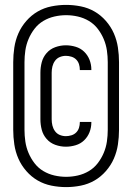

<svg xmlns="http://www.w3.org/2000/svg" viewBox="-20 -732 540 784"><path d="M250 32Q220 32 190 26Q160 20 134 5Q108 -10 87.5 -33.5Q67 -57 55 -84.5Q43 -112 38.5 -142Q34 -172 34 -202V-478Q34 -508 38.5 -538Q43 -568 55 -595.5Q67 -623 87.5 -646.5Q108 -670 134 -685Q160 -700 190 -706Q220 -712 250 -712Q280 -712 310 -706Q340 -700 366 -685Q392 -670 412.5 -646.5Q433 -623 445 -595.5Q457 -568 461.5 -538Q466 -508 466 -478V-202Q466 -172 461.5 -142Q457 -112 445 -84.5Q433 -57 412.5 -33.5Q392 -10 366 5Q340 20 310 26Q280 32 250 32ZM250 -10Q274 -10 298 -15.5Q322 -21 343 -33.5Q364 -46 379 -65.5Q394 -85 403.5 -107.5Q413 -130 416.5 -154Q420 -178 420 -202V-478Q420 -502 416.5 -526Q413 -550 403.5 -572.5Q394 -595 379 -614.5Q364 -634 343 -646.5Q322 -659 298 -664.5Q274 -670 250 -670Q226 -670 202 -664.5Q178 -659 157 -646.5Q136 -634 121 -614.5Q106 -595 96.5 -572.5Q87 -550 83.5 -526Q80 -502 80 -478V-202Q80 -178 83.5 -154Q87 -130 96.5 -107.5Q106 -85 121 -65.5Q136 -46 157 -33.5Q178 -21 202 -15.5Q226 -10 250 -10ZM249 -133Q227 -133 206 -140.5Q185 -148 170.5 -164.5Q156 -181 150.5 -202Q145 -223 145 -245V-435Q145 -457 150.5 -478Q156 -499 170.5 -515.5Q185 -532 206 -539.5Q227 -547 249 -547Q269 -547 289 -541Q309 -535 323.5 -521Q338 -507 345.5 -488Q353 -469 353 -448V-446H306V-447Q306 -459 302.5 -470Q299 -481 291 -489Q283 -497 271.5 -500.5Q260 -504 249 -504Q236 -504 224 -499Q212 -494 204.5 -483.5Q197 -473 194 -460.5Q191 -448 191 -435V-245Q191 -232 194 -219.5Q197 -207 204.5 -196.5Q212 -186 224 -181Q236 -176 249 -176Q260 -176 271.5 -179.5Q283 -183 291 -191Q299 -199 302.5 -210Q306 -221 306 -233V-234H353V-232Q353 -211 345.5 -192Q338 -173 323.5 -159Q309 -145 289 -139Q269 -133 249 -133Z"/></svg>

Font: Iosevka Light
Style: Regular
Weight: 300
Monospace: yes
Designer: Belleve Invis
Foundry: Belleve Invis
Version: Version 32.5.0; ttfautohint (v1.8.4)